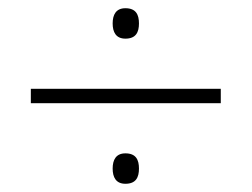

<svg xmlns="http://www.w3.org/2000/svg" viewBox="-20 -586 612 467"><path d="M285 -492C311 -492 318 -508 318 -529C318 -550 311 -566 285 -566C262 -566 254 -550 254 -529C254 -508 262 -492 285 -492ZM55 -335H517V-370H55ZM285 -139C311 -139 318 -155 318 -176C318 -197 311 -213 285 -213C262 -213 254 -197 254 -176C254 -155 262 -139 285 -139Z"/></svg>

Font: Noto Sans Tamil ExtraLight
Style: Regular
Weight: 200
Designer: Jelle Bosma - Monotype Design Team
Foundry: Monotype Imaging Inc.
Version: Version 2.004